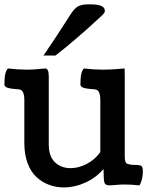

<svg xmlns="http://www.w3.org/2000/svg" viewBox="-21 -837 683 871"><path d="M176.3 -585Q246.1 -687.5 299.3 -772Q315.9 -798.3 332.5 -807.9Q349.1 -817.4 382.8 -817.4Q421.9 -817.4 438.2 -810.3Q454.6 -803.2 454.6 -787.6Q454.6 -780.8 448 -773.4Q441.4 -766.1 424.3 -751Q407.2 -735.8 397 -726.1Q379.9 -709.5 324.5 -661.9Q269 -614.3 230.5 -585ZM544.9 -491.2V-133.3Q544.9 -120.6 545.4 -115.2Q545.9 -109.9 548.1 -103.3Q550.3 -96.7 555.4 -94.5Q560.5 -92.3 569.3 -90.6Q578.1 -88.9 592.8 -88.9Q614.7 -88.9 620.8 -83.5Q627 -78.1 627 -61.5Q627 -37.1 621.3 -18.3Q615.7 0.5 610.8 3.9Q575.2 0 544.9 0Q524.9 0 503.2 2Q481.4 3.9 476.6 3.9Q457 3.9 452.9 -7.8Q448.7 -19.5 448.7 -70.3Q414.6 -30.8 366.5 -8.8Q318.4 13.2 268.6 13.2Q232.4 13.2 200.9 1.2Q169.4 -10.7 144 -34.2Q118.7 -57.6 104 -97.2Q89.4 -136.7 89.4 -187.5V-383.3Q89.4 -429.7 64.9 -431.6Q61 -432.1 54 -432.6Q46.9 -433.1 42.7 -433.6Q38.6 -434.1 32.7 -434.8Q26.9 -435.5 23.4 -436.3Q20 -437 15.4 -438.2Q10.7 -439.5 8.3 -440.9Q5.9 -442.4 3.4 -444.3Q1 -446.3 0 -449Q-1 -451.7 -1 -455.1Q-1 -511.7 15.1 -526.4Q61 -521 99.6 -521Q126.5 -521 154.5 -523.7Q182.6 -526.4 183.6 -526.4Q200.2 -526.4 200.2 -491.2V-181.6Q200.2 -127.9 228 -101.1Q255.9 -74.2 299.3 -74.2Q336.4 -74.2 373.3 -93.8Q410.2 -113.3 434.1 -147V-383.3Q434.1 -429.7 409.7 -431.6Q405.8 -432.1 398.7 -432.6Q391.6 -433.1 387.5 -433.6Q383.3 -434.1 377.4 -434.8Q371.6 -435.5 368.2 -436.3Q364.7 -437 360.1 -438.2Q355.5 -439.5 353 -440.9Q350.6 -442.4 348.1 -444.3Q345.7 -446.3 344.7 -449Q343.8 -451.7 343.8 -455.1Q343.8 -512.2 359.9 -526.4Q405.8 -521 444.3 -521Q476.6 -521 510 -523.7Q543.5 -526.4 544.4 -526.4Q544.9 -526.4 544.9 -491.2Z"/></svg>

Font: Coustard
Style: Regular
Weight: 400
Foundry: vernon adams
Version: Version 1.001